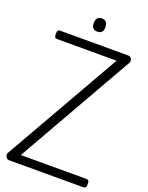

<svg xmlns="http://www.w3.org/2000/svg" viewBox="-254 -1603 1327 1724"><g transform="rotate(20 409.0 -741.0)"><path d="M57 0Q45 0 36 -9.5Q27 -19 24 -32.5Q21 -46 27 -58L661 -1170H93Q78 -1170 72 -1179Q66 -1188 66 -1210Q66 -1233 72 -1241.5Q78 -1250 93 -1250H746Q765 -1250 775.5 -1230Q786 -1210 776 -1192L143 -80H769Q784 -80 790.5 -71.5Q797 -63 797 -40Q797 -18 790.5 -9Q784 0 769 0ZM409 -1356Q381 -1356 367 -1371.5Q353 -1387 353 -1418Q353 -1450 367 -1466Q381 -1482 409 -1482Q436 -1482 450 -1466Q464 -1450 464 -1418Q465 -1387 450.5 -1371.5Q436 -1356 409 -1356Z"/></g></svg>

Font: Playwrite VN
Style: Regular
Weight: 400
Designer: Veronika Burian, José Scaglione
Foundry: TypeTogether
Version: Version 1.002